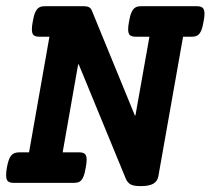

<svg xmlns="http://www.w3.org/2000/svg" viewBox="-24 -600 691 630"><path d="M647 -554.7Q647 -544.9 644 -529.3Q640.6 -508.8 635.5 -498Q630.4 -487.3 623.3 -483.4Q616.2 -479.5 604.5 -479.5H576.7L495.6 -21.5Q492.7 -5.4 479.2 2.7Q465.8 10.7 436.5 10.7Q414.1 10.7 403.8 4.6Q393.6 -1.5 388.2 -15.1L234.4 -388.7H232.4L181.6 -100.1H235.8Q248.5 -100.1 254.4 -95Q260.3 -89.8 260.3 -75.7Q260.3 -65.9 257.3 -49.8Q253.9 -29.3 249 -18.6Q244.1 -7.8 237.1 -3.9Q230 0 218.3 0H21Q7.8 0 2 -5.4Q-3.9 -10.7 -3.9 -24.9Q-3.9 -37.1 -1.5 -49.8Q3.9 -79.6 12.7 -89.8Q21.5 -100.1 38.6 -100.1H71.3L138.2 -479.5H105.5Q92.3 -479.5 86.4 -484.6Q80.6 -489.7 80.6 -503.9Q80.6 -514.2 83.5 -529.3Q86.9 -549.8 92 -560.5Q97.2 -571.3 104.2 -575.4Q111.3 -579.6 123 -579.6H252Q271.5 -579.6 276.9 -566.4L418.5 -221.2H420.4L466.3 -479.5H421.4Q408.2 -479.5 402.3 -484.6Q396.5 -489.7 396.5 -503.9Q396.5 -514.2 399.4 -529.3Q402.8 -549.8 408 -560.5Q413.1 -571.3 420.2 -575.4Q427.2 -579.6 439 -579.6H622.1Q635.3 -579.6 641.1 -574.2Q647 -568.8 647 -554.7Z"/></svg>

Font: Courier Prime
Style: Bold Italic
Weight: 700
Italic angle: -10°
Designer: Alan Dague-Greene
Foundry: Quote-Unquote Apps
Version: Version 3.018